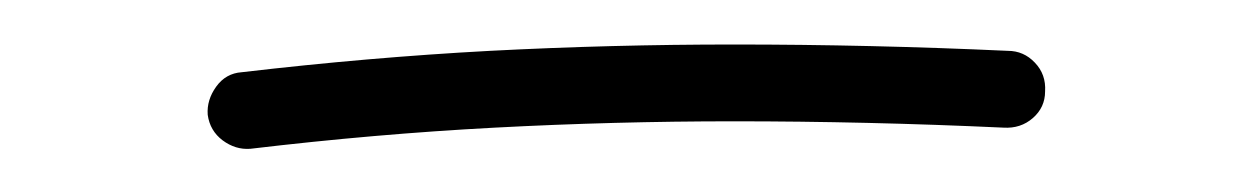

<svg xmlns="http://www.w3.org/2000/svg" viewBox="-20 -266 574 88"><path d="M75.2 -213.4Q74.7 -220.2 79.1 -226.3Q83.5 -232.4 90.8 -232.9Q148.9 -239.7 204.6 -242.7Q260.3 -245.6 316.4 -245.6Q378.9 -245.6 441.9 -242.7Q449.2 -242.7 454.3 -237.3Q459.5 -231.9 459 -224.1Q459 -216.8 453.4 -211.9Q447.8 -207 439.9 -207.5Q377 -210.4 316.4 -210.4Q261.7 -210.4 206.8 -207.5Q151.9 -204.6 94.7 -197.8Q87.9 -197.3 82 -201.7Q76.2 -206.1 75.2 -213.4Z"/></svg>

Font: Mikhak ExtraLight
Style: Regular
Weight: 200
Designer: Amin Abedi
Version: Version 3.3